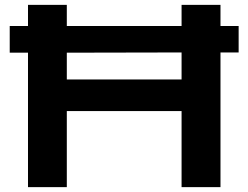

<svg xmlns="http://www.w3.org/2000/svg" viewBox="-20 -770 1022 790"><path d="M20 -553.2V-663.1H95.2V-750H254.9V-663.1H727.1V-750H887.2V-663.1H961.9V-554.2H887.2V0H727.1V-313H254.9V0H95.2V-553.2ZM254.9 -442.9H727.1V-554.2L254.9 -553.2Z"/></svg>

Font: Mattone
Style: Regular
Weight: 400
Width: 6
Designer: Nunzio Mazzaferro
Foundry: Collletttivo
Version: Version 2.000;Glyphs 3.2 (3217)